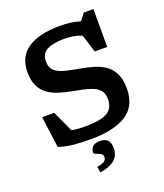

<svg xmlns="http://www.w3.org/2000/svg" viewBox="-171 -858 1022 1195"><g transform="rotate(-20 340.0 -260.0)"><path d="M618 -210Q618 -93 535.5 -41Q453 11 301.5 11Q239 11 189.2 6.5Q139.5 2 89 -14.5L61.5 -221.5H141L205 -83Q243.5 -75.5 296 -75.5Q396 -75.5 440.5 -101.2Q485 -127 485 -188.5Q485 -224 467.8 -245Q450.5 -266 420.8 -278Q391 -290 354.2 -297.2Q317.5 -304.5 279 -312Q240.5 -320 203.2 -332Q166 -344 136.2 -365.8Q106.5 -387.5 88.8 -423.8Q71 -460 71 -516.5Q71 -617.5 145.8 -667.8Q220.5 -718 358 -718Q395.5 -718 428.2 -713.8Q461 -709.5 493 -699.5L527.5 -745H591.5V-494H509L472 -611.5Q446.5 -623 417.8 -628Q389 -633 355.5 -633Q283.5 -633 242.8 -612.2Q202 -591.5 202 -538.5Q202 -496.5 227.5 -475.2Q253 -454 295.5 -443.8Q338 -433.5 389.5 -424.5Q428 -417.5 468.2 -406.5Q508.5 -395.5 542.5 -373.5Q576.5 -351.5 597.2 -312.2Q618 -273 618 -210ZM278 186.5Q316 180 328.5 169.8Q341 159.5 341 142Q341 126.5 326.8 119Q312.5 111.5 298.2 107Q284 102.5 284 96.5Q284 69.5 299.2 55Q314.5 40.5 349.5 40.5Q379.5 40.5 397 56.8Q414.5 73 414.5 113Q414.5 136.5 404.5 158.8Q394.5 181 366.5 198.5Q338.5 216 285 225.5Z"/></g></svg>

Font: Newsreader 6pt Medium
Style: Regular
Weight: 500
Designer: Hugues Gentile
Foundry: Production Type
Version: Version 1.003; ttfautohint (v1.8.3)